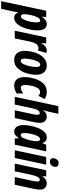

<svg xmlns="http://www.w3.org/2000/svg" viewBox="1074 -1938 1041 3348"><g transform="rotate(90 1595.0 -263.5)"><path d="M168 -170Q168 -209 181.5 -274Q195 -339 220.5 -391.5Q246 -444 281 -444Q311 -444 311 -378Q311 -332 298 -268.5Q285 -205 261 -156Q237 -107 206 -107Q168 -107 168 -170ZM75 237 119 31Q122 15 126 -9Q130 -33 133 -61H136Q162 10 231 10Q285 10 326 -30.5Q367 -71 394.5 -134Q422 -197 436 -267Q450 -337 450 -396Q450 -558 338 -558Q269 -558 216 -475H212L217 -548H108L-59 237Z M591 0 649 -279Q660 -329 686 -371Q712 -413 757 -413Q781 -413 802 -404L843 -551Q821 -558 801 -558Q726 -558 677 -465H673L678 -548H573L456 0Z M1224 -375Q1224 -460 1182 -509Q1140 -558 1066 -558Q994 -558 944.5 -518.5Q895 -479 864.5 -418.5Q834 -358 820.5 -291.5Q807 -225 807 -172Q807 -86 849 -38Q891 10 967 10Q1058 10 1114.5 -53.5Q1171 -117 1197.5 -206.5Q1224 -296 1224 -375ZM942 -171Q942 -215 954.5 -279.5Q967 -344 990.5 -394Q1014 -444 1048 -444Q1089 -444 1089 -376Q1089 -329 1076 -265Q1063 -201 1039 -152.5Q1015 -104 983 -104Q942 -104 942 -171Z M1550 -33V-148Q1493 -106 1449 -106Q1403 -106 1403 -184Q1403 -225 1415 -286Q1427 -347 1453.5 -394Q1480 -441 1524 -441Q1560 -441 1593 -414L1648 -521Q1594 -558 1523 -558Q1429 -558 1372 -493.5Q1315 -429 1290 -337.5Q1265 -246 1265 -164Q1265 -83 1303.5 -36.5Q1342 10 1414 10Q1452 10 1489 -3Q1526 -16 1550 -33Z M1744 0 1809 -306Q1825 -380 1845.5 -408Q1866 -436 1889 -436Q1922 -436 1922 -397Q1922 -378 1919 -357Q1916 -336 1911 -314L1844 0H1979L2053 -349Q2057 -370 2060 -393.5Q2063 -417 2063 -435Q2063 -492 2034.5 -525Q2006 -558 1956 -558Q1886 -558 1842 -490H1839Q1848 -517 1857 -546.5Q1866 -576 1871 -602L1905 -760H1771L1609 0Z M2240 -170Q2240 -213 2253 -277Q2266 -341 2289.5 -391Q2313 -441 2345 -441Q2383 -441 2383 -379Q2383 -358 2379.5 -331Q2376 -304 2365 -257Q2353 -207 2330.5 -155.5Q2308 -104 2271 -104Q2240 -104 2240 -170ZM2330 -69H2334V0H2443L2560 -548H2443L2418 -481H2415Q2390 -558 2319 -558Q2262 -558 2221 -515.5Q2180 -473 2153.5 -408.5Q2127 -344 2114 -274.5Q2101 -205 2101 -151Q2101 -76 2131 -33Q2161 10 2213 10Q2251 10 2277.5 -12.5Q2304 -35 2330 -69Z M2830 -710Q2830 -764 2766 -764Q2721 -764 2700 -732.5Q2679 -701 2679 -667Q2679 -613 2742 -613Q2781 -613 2805.5 -641Q2830 -669 2830 -710ZM2675 0 2791 -548H2658L2541 0Z M2908 0 2968 -286Q2983 -352 3003.5 -394Q3024 -436 3056 -436Q3086 -436 3086 -397Q3086 -382 3082.5 -360Q3079 -338 3075 -316L3008 0H3142L3217 -350Q3227 -405 3227 -437Q3227 -505 3192.5 -531.5Q3158 -558 3114 -558Q3045 -558 2996 -481H2993L2997 -548H2890L2773 0Z"/></g></svg>

Font: Noto Sans UI Condensed ExtraBold
Style: Italic
Weight: 800
Width: 3
Designer: Monotype Design Team
Foundry: Monotype Imaging Inc.
Version: 1.001